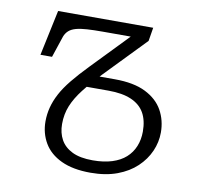

<svg xmlns="http://www.w3.org/2000/svg" viewBox="-66 -606 705 686"><g transform="rotate(10 286.0 -262.5)"><path d="M284 -339Q249 -302 224.5 -270.5Q200 -239 187.5 -208.5Q175 -178 175 -142Q175 -110 188.5 -85.5Q202 -61 230.5 -47Q259 -33 305 -33Q345 -33 375 -42.5Q405 -52 424.5 -69.5Q444 -87 454 -111.5Q464 -136 464 -165Q464 -206 448.5 -233Q433 -260 400.5 -274Q368 -288 318 -288H201L239 -332H333Q402 -332 445 -310.5Q488 -289 508 -253Q528 -217 528 -173Q528 -138 513.5 -105Q499 -72 471 -45.5Q443 -19 401.5 -3.5Q360 12 305 12Q241 12 198.5 -8Q156 -28 135.5 -63Q115 -98 115 -141Q115 -167 121.5 -192Q128 -217 141.5 -242.5Q155 -268 178.5 -297Q202 -326 236 -361L375 -505L388 -492H261Q228 -492 204 -490.5Q180 -489 164 -484.5Q148 -480 138.5 -471.5Q129 -463 124 -450L98 -372H56L91 -537H436L428 -488Z"/></g></svg>

Font: Roboto Serif ExtraLight
Style: Italic
Weight: 250
Italic angle: -10°
Designer: Greg Gazdowicz
Foundry: Commercial Type
Version: Version 1.008